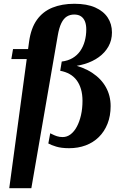

<svg xmlns="http://www.w3.org/2000/svg" viewBox="-20 -774 638 1017"><path d="M49 -514H177L167 -461H40ZM29 223 134 -553Q144 -625 175.5 -669Q207 -713 257.5 -733.5Q308 -754 374 -754Q440 -754 484 -734.5Q528 -715 550.5 -681Q573 -647 573 -602Q573 -561 554.5 -528Q536 -495 503.5 -471.5Q471 -448 428 -435Q385 -422 335 -420L385 -434L380 -418L349 -435Q420 -420 468 -388.5Q516 -357 541 -312Q566 -267 566 -212Q566 -160 549.5 -118.5Q533 -77 503.5 -48Q474 -19 434 -4Q394 11 346 11Q305 11 277.5 2.5Q250 -6 236 -14L246 -68Q249 -67 258.5 -62Q268 -57 281.5 -52.5Q295 -48 312 -48Q335 -48 354 -62.5Q373 -77 387 -103Q401 -129 409 -164Q417 -199 417 -240Q417 -274 409 -301.5Q401 -329 386 -349Q371 -369 349 -381.5Q327 -394 299 -399L307 -448Q340 -452 364.5 -466.5Q389 -481 405 -504Q421 -527 429 -556.5Q437 -586 437 -618Q437 -643 430 -660.5Q423 -678 409 -687.5Q395 -697 373 -697Q351 -697 334 -686.5Q317 -676 305 -651.5Q293 -627 286 -586L146 223Z"/></svg>

Font: Roboto Serif 72pt SemiCondensed SemiBold
Style: Italic
Weight: 600
Width: 4
Italic angle: -10°
Designer: Greg Gazdowicz
Foundry: Commercial Type
Version: Version 1.008